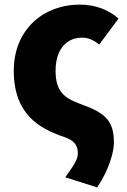

<svg xmlns="http://www.w3.org/2000/svg" viewBox="-20 -603 553 836"><path d="M403 213C454 138 476 59 476 19C476 -77 440 -111 331 -150C259 -176 222 -205 222 -295C222 -382 264 -439 338 -439C363 -439 386 -430 412 -409L496 -522C455 -559 397 -583 327 -583C172 -583 40 -477 40 -295C40 -104 153 -43 258 -7C303 8 319 29 319 66C319 94 295 125 264 169Z"/></svg>

Font: ChiuKong Gothic MN Heavy
Style: Regular
Weight: 900
Designer: Ryoko NISHIZUKA 西塚涼子 (kana, bopomofo & ideographs); Paul D. Hunt (Latin, Greek & Cyrillic); Sandoll Communications 산돌커뮤니
Foundry: Adobe
Version: Version 1.300